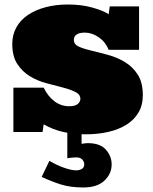

<svg xmlns="http://www.w3.org/2000/svg" viewBox="-20 -580 677 848"><path d="M594.2 -359.9H460Q445.8 -395 416 -415.5Q386.2 -436 354 -436Q332 -436 319.1 -428Q306.2 -419.9 306.2 -403.8Q306.2 -383.8 328.6 -373.8Q351.1 -363.8 385 -356Q418.9 -348.1 458.5 -337.2Q498 -326.2 532 -305.7Q565.9 -285.2 588.4 -250.5Q610.8 -215.8 610.8 -159.2Q610.8 -115.2 591.3 -82.5Q571.8 -49.8 537.8 -28.8Q503.9 -7.8 458 2.7Q412.1 13.2 358.9 13.2Q307.1 13.2 261 3.2Q214.8 -6.8 172.9 -30.8L168 2.9H39.1V-192.9H172.9Q191.9 -153.8 220.9 -132.3Q250 -110.8 285.2 -110.8Q312 -110.8 323.5 -120.8Q335 -130.9 335 -143.1Q335 -163.1 312.5 -174.1Q290 -185.1 257.1 -193.6Q224.1 -202.1 184.6 -212.6Q145 -223.1 112.1 -243.2Q79.1 -263.2 56.6 -297.1Q34.2 -331.1 34.2 -386.2Q34.2 -425.8 52 -458.5Q69.8 -491.2 103 -513.7Q136.2 -536.1 181.2 -548.1Q226.1 -560.1 279.8 -560.1Q339.8 -560.1 387.9 -546.6Q436 -533.2 460 -517.1L464.8 -551.8H594.2ZM198.2 130.4Q230 149.4 262.9 160.9Q295.9 172.4 316.9 172.4Q330.1 172.4 341.1 166.3Q352.1 160.2 352.1 145.5Q352.1 134.3 343.5 124.8Q335 115.2 316.9 115.2Q311 115.2 298.6 116.2Q286.1 117.2 277.3 119.1V-0.5H340.3V55.2Q354 53.2 358.2 52.7Q362.3 52.2 368.2 52.2Q421.9 52.2 447.5 80.8Q473.1 109.4 473.1 146.5Q473.1 187.5 441.2 217.8Q409.2 248 348.1 248Q291 248 248.5 234.6Q206.1 221.2 164.1 201.2Z"/></svg>

Font: Ultra
Style: Regular
Weight: 400
Designer: Astigmatic (AOETI)
Foundry: Astigmatic (AOETI)
Version: Version 1.000